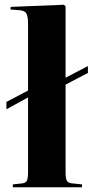

<svg xmlns="http://www.w3.org/2000/svg" viewBox="-20 -788 398 808"><path d="M34 0V-12L71 -16Q87 -17 92.5 -26.5Q98 -36 98 -63V-378L7 -328V-359L98 -407V-687Q98 -718 91.5 -730.5Q85 -743 63 -745L24 -748L25 -759L249 -768L256 -761V-461L350 -510V-481L256 -432V-61Q256 -36 262 -26.5Q268 -17 287 -16L325 -12V0Z"/></svg>

Font: Literata 72pt
Style: Bold
Weight: 700
Designer: Latin by Veronika Burian and Jose Scaglione. Greek by Irene Vlachou. Cyrillic by Vera Evstafieva.
Foundry: TypeTogether
Version: Version 3.002